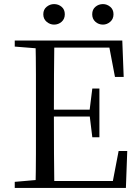

<svg xmlns="http://www.w3.org/2000/svg" viewBox="-20 -928 692 948"><path d="M246.9 -806.5Q226.8 -806.5 210.3 -820.4Q193.8 -834.4 193.8 -857.4Q193.8 -881.1 210.3 -894.4Q226.8 -907.8 246.9 -907.8Q268.4 -907.8 284.2 -894.4Q300 -881.1 300 -857.4Q300 -834.4 284.2 -820.4Q268.4 -806.5 246.9 -806.5ZM488.4 -806.5Q467 -806.5 451.2 -820.4Q435.3 -834.4 435.3 -857.4Q435.3 -881.1 451.2 -894.4Q467 -907.8 488.4 -907.8Q508.1 -907.8 524.3 -894.4Q540.4 -881.1 540.4 -857.4Q540.4 -834.4 524.3 -820.4Q508.1 -806.5 488.4 -806.5ZM52.8 0V-30.1L190.9 -42.1H202.2V0ZM155.3 0Q157.3 -83.6 157.4 -167.7Q157.5 -251.7 157.5 -336.8V-391.1Q157.5 -476.1 157.4 -560.4Q157.3 -644.8 155.3 -728H248.3Q247.1 -645.2 246.6 -559.4Q246.1 -473.5 246.1 -379.9V-357.6Q246.1 -257.3 246.6 -170.7Q247.1 -84.1 248.3 0ZM202.2 0V-34.3H576.6L532.4 -8.9L565.7 -182.5H608.3L601.6 0ZM202.2 -352.7V-386.4H442.5V-352.7ZM435.8 -250.4 422.2 -361.4V-382.4L435.8 -490.8H470.8V-250.4ZM52.8 -698V-728H202.2V-686.9H190.9ZM547.7 -548 514.8 -720.9 559.3 -693H202.2V-728H583.8L590.7 -548Z"/></svg>

Font: Noto Serif HK ExtraLight
Style: Regular
Weight: 200
Designer: Ryoko NISHIZUKA 西塚涼子 (kana & ideographs); Frank Grießhammer (Latin, Greek & Cyrillic); Wenlong ZHANG 张文龙 (bopomofo); San
Foundry: Adobe
Version: Version 2.002-H1;hotconv 1.1.0;makeotfexe 2.6.0